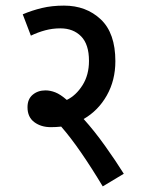

<svg xmlns="http://www.w3.org/2000/svg" viewBox="-20 -652 505 684"><path d="M421 -33 346 12Q307 -53 269.5 -107.5Q232 -162 198 -201Q180 -199 161 -199Q126 -199 102 -217Q78 -235 78 -270Q78 -299 96.5 -314.5Q115 -330 142 -330Q159 -330 177 -323Q195 -316 218 -296Q251 -312 274 -348.5Q297 -385 297 -435Q297 -494 269 -522.5Q241 -551 195 -551Q167 -551 141 -544Q115 -537 90 -525L61 -601Q94 -615 129.5 -623.5Q165 -632 208 -632Q287 -632 339 -583Q391 -534 391 -434Q391 -366 360.5 -312Q330 -258 278 -228Q316 -186 354.5 -132Q393 -78 421 -33Z"/></svg>

Font: Noto Sans Condensed Medium
Style: Italic
Weight: 500
Width: 3
Italic angle: -12°
Designer: Monotype Design Team
Foundry: Monotype Imaging Inc.
Version: Version 2.013; ttfautohint (v1.8.4.7-5d5b)